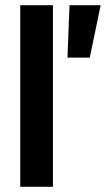

<svg xmlns="http://www.w3.org/2000/svg" viewBox="-20 -720 408 740"><path d="M58 0V-700H184V0ZM240 -498 248 -700H368L326 -498Z"/></svg>

Font: Space Grotesk Frontify
Style: Bold
Weight: 700
Designer: Florian Karsten
Version: Version 2.000